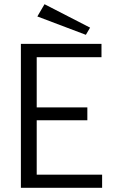

<svg xmlns="http://www.w3.org/2000/svg" viewBox="-20 -890 543 910"><path d="M387 -725 157 -812 191 -870 407 -759ZM79 0V-682H461V-619H154V-381H394V-320H154V-62H464V0Z"/></svg>

Font: Didact Gothic
Style: Regular
Weight: 400
Designer: Daniel Johnson
Foundry: Daniel Johnson
Version: Version 2.101;PS 002.101;hotconv 1.0.88;makeotf.lib2.5.64775